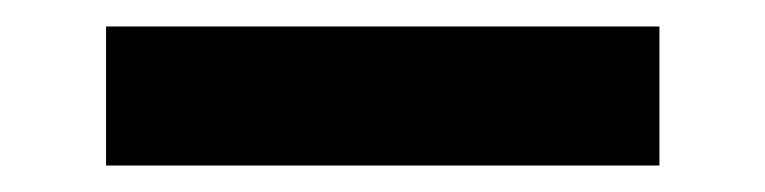

<svg xmlns="http://www.w3.org/2000/svg" viewBox="-20 -770 578 145"><path d="M60.1 -750H478V-645H60.1Z"/></svg>

Font: Mattone
Style: Regular
Weight: 400
Width: 6
Designer: Nunzio Mazzaferro
Foundry: Collletttivo
Version: Version 2.000;Glyphs 3.2 (3217)